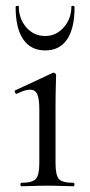

<svg xmlns="http://www.w3.org/2000/svg" viewBox="-20 -648 313 668"><path d="M53.4 0Q51.2 0 51.2 -6Q51.2 -12 53.4 -12Q92.4 -12 104.6 -25.3Q116.8 -38.6 116.8 -81V-268Q116.8 -303.4 109.9 -319.7Q103 -336 84.4 -336Q75.8 -336 64.7 -332.6Q53.6 -329.2 38.6 -321.8Q34.6 -320.8 32.1 -326.4Q29.6 -332 33.4 -333.8L162.8 -394.2Q165.6 -395.2 166.6 -395.2Q169.2 -395.2 172.2 -392.6Q175.2 -390 175.2 -386.8Q175.2 -378.8 174.2 -348Q173.2 -317.2 173.2 -269.2V-81Q173.2 -38.6 184.7 -25.3Q196.2 -12 236 -12Q239 -12 239 -6Q239 0 236 0Q218.4 0 194.8 -1Q171.2 -2 144.6 -2Q119 -2 95.4 -1Q71.8 0 53.4 0ZM34.4 -623.4Q34.4 -627.2 39.9 -627.6Q45.4 -628 45.4 -626Q45.4 -583 71.4 -552.9Q97.4 -522.8 137.4 -522.8Q175.4 -522.8 201.9 -552.9Q228.4 -583 228.4 -626Q228.4 -628 233.9 -627.6Q239.4 -627.2 239.4 -623.4Q239.4 -549.2 213.4 -510.9Q187.4 -472.6 137.4 -472.6Q87.4 -472.6 60.9 -510.9Q34.4 -549.2 34.4 -623.4Z"/></svg>

Font: Cormorant Light
Style: Regular
Weight: 300
Designer: Christian Thalmann (Catharsis Fonts)
Foundry: Catharsis Fonts
Version: Version 4.000